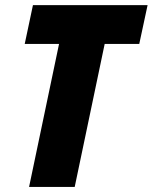

<svg xmlns="http://www.w3.org/2000/svg" viewBox="-20 -734 600 754"><path d="M94.2 0 211.9 -561.5H77.1L109.4 -713.9H559.6L526.9 -561.5H391.1L273.4 0Z"/></svg>

Font: Open Sans SemiCondensed ExtraBold
Style: Italic
Weight: 800
Width: 4
Italic angle: -12°
Designer: Monotype Design Team
Foundry: Monotype Imaging Inc.
Version: Version 3.003